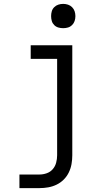

<svg xmlns="http://www.w3.org/2000/svg" viewBox="-20 -753 540 988"><path d="M80 215V145H183Q202 145 220.5 138.5Q239 132 251.5 117.5Q264 103 269 84Q274 65 274 46V-450H138V-520H352V46Q352 69 348 91.5Q344 114 334 134.5Q324 155 308 171Q292 187 271.5 197Q251 207 228.5 211Q206 215 183 215ZM305 -608Q292 -608 280 -611.5Q268 -615 259 -624Q250 -633 246.5 -645Q243 -657 243 -670Q243 -683 246.5 -695Q250 -707 259 -716Q268 -725 280 -729Q292 -733 305 -733Q318 -733 330 -729Q342 -725 351 -716Q360 -707 364 -695Q368 -683 368 -670Q368 -657 364 -645Q360 -633 351 -624Q342 -615 330 -611.5Q318 -608 305 -608Z"/></svg>

Font: Iosevka srxl
Style: Regular
Weight: 400
Monospace: yes
Designer: Belleve Invis
Foundry: Belleve Invis
Version: Version 33.0.1; ttfautohint (v1.8.3)